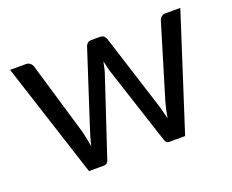

<svg xmlns="http://www.w3.org/2000/svg" viewBox="-89 -653 963 797"><g transform="rotate(-20 392.5 -254.0)"><path d="M768.6 -506.8Q727.5 -379.9 605.5 0Q586.9 0 534.2 0Q521.5 0 516.6 -16.6Q479.5 -131.8 404.3 -360.4Q400.4 -372.1 398.4 -383.8Q395.5 -395.5 392.6 -407.2Q390.6 -395.5 387.7 -383.8Q385.7 -372.1 381.8 -360.4Q343.8 -246.1 267.6 -16.6Q262.7 0 247.1 0Q225.6 0 180.7 0Q139.6 -127 16.6 -506.8Q34.2 -506.8 86.9 -506.8Q96.7 -506.8 104.5 -501Q111.3 -495.1 114.3 -488.3Q146.5 -378.9 210.9 -162.1Q219.7 -126 224.6 -93.8Q228.5 -110.4 233.4 -127.9Q238.3 -144.5 244.1 -162.1Q279.3 -271.5 350.6 -490.2Q353.5 -497.1 359.4 -502.9Q366.2 -507.8 375 -507.8Q387.7 -507.8 414.1 -507.8Q423.8 -507.8 430.7 -502.9Q436.5 -497.1 439.5 -490.2Q474.6 -380.9 543.9 -162.1Q549.8 -144.5 553.7 -127.9Q558.6 -110.4 562.5 -93.8Q565.4 -110.4 568.4 -127Q572.3 -143.6 577.1 -162.1Q610.4 -270.5 675.8 -488.3Q678.7 -496.1 685.5 -501Q692.4 -506.8 702.1 -506.8Q724.6 -506.8 768.6 -506.8Z"/></g></svg>

Font: Lato
Style: Regular
Weight: 400
Designer: Lukasz Dziedzic with Adam Twardoch and Botio Nikoltchev
Version: Version 2.015; 2015-08-06; http://www.latofonts.com/